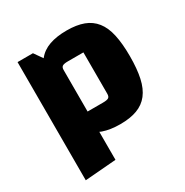

<svg xmlns="http://www.w3.org/2000/svg" viewBox="-158 -643 906 940"><g transform="rotate(-30 294.5 -173.0)"><path d="M345 15Q288 15 247 0.5Q206 -14 181 -45.5Q156 -77 144.5 -127.5Q133 -178 133 -250Q133 -321 144.5 -371.5Q156 -422 181 -453.5Q206 -485 247 -499.5Q288 -514 345 -514Q401 -514 440 -499.5Q479 -485 504 -453.5Q529 -422 540 -371.5Q551 -321 551 -250Q551 -179 540 -128.5Q529 -78 504 -46Q479 -14 439.5 0.5Q400 15 345 15ZM236 -119H322Q346 -119 354.5 -124.5Q363 -130 363 -146V-380H276Q253 -380 244.5 -374.5Q236 -369 236 -354ZM60 168V-500H147L236 -373V154Z"/></g></svg>

Font: Changa
Style: Bold
Weight: 700
Designer: Eduardo Rodriguez Tunni
Foundry: Eduardo Rodriguez Tunni
Version: Version 3.002; ttfautohint (v1.8.2)